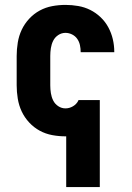

<svg xmlns="http://www.w3.org/2000/svg" viewBox="-20 -548 540 783"><path d="M250 215V8Q249 8 248.5 8Q248 8 247 8Q220 8 193 3Q166 -2 142 -15Q118 -28 99 -48.5Q80 -69 68.5 -93.5Q57 -118 52.5 -145.5Q48 -173 48 -200V-320Q48 -347 52.5 -374.5Q57 -402 68.5 -426.5Q80 -451 99 -471.5Q118 -492 142 -505Q166 -518 193 -523Q220 -528 247 -528Q273 -528 299 -523.5Q325 -519 348 -507.5Q371 -496 390 -478Q409 -460 421.5 -437Q434 -414 440 -388.5Q446 -363 446 -337Q446 -336 446 -335.5Q446 -335 446 -335H309Q309 -335 309 -335.5Q309 -336 309 -336Q309 -350 306 -364Q303 -378 295 -389.5Q287 -401 274 -407.5Q261 -414 247 -414Q231 -414 217.5 -405Q204 -396 197 -382Q190 -368 187.5 -352Q185 -336 185 -320V-200Q185 -184 187.5 -168Q190 -152 197 -138Q204 -124 217.5 -115Q231 -106 247 -106Q263 -106 277.5 -114.5Q292 -123 299 -137L300 -140H387V215Z"/></svg>

Font: Iosevka SS04 Heavy
Style: Regular
Weight: 900
Monospace: yes
Designer: Belleve Invis
Foundry: Belleve Invis
Version: Version 19.0.0; ttfautohint (v1.8.4)